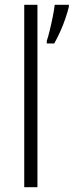

<svg xmlns="http://www.w3.org/2000/svg" viewBox="-20 -846 307 800"><path d="M136 -66H81V-826H136ZM267 -818Q262 -797 252.5 -769Q243 -741 230.5 -713.5Q218 -686 206 -665H175V-676Q180 -690 187 -718.5Q194 -747 200 -777Q206 -807 208 -826H267Z"/></svg>

Font: Noto Sans Malayalam UI SemiCondensed Light
Style: Regular
Weight: 300
Width: 4
Designer: Jelle Bosma - Monotype Design Team
Foundry: Monotype Imaging Inc.
Version: Version 2.104; ttfautohint (v1.8.4.7-5d5b)